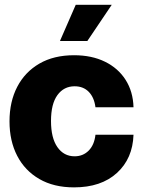

<svg xmlns="http://www.w3.org/2000/svg" viewBox="-20 -788 608 818"><path d="M295.4 10.3Q209 10.3 147.5 -25.4Q85.9 -61 53.2 -124.3Q20.5 -187.5 20.5 -271Q20.5 -355 53.5 -418.2Q86.4 -481.4 147.9 -517.1Q209.5 -552.7 295.4 -552.7Q371.1 -552.7 427.2 -525.1Q483.4 -497.6 515.1 -447.8Q546.9 -397.9 548.8 -331.1H386.7Q381.3 -373 358.2 -396.7Q335 -420.4 297.9 -420.4Q252 -420.4 224.6 -382.8Q197.3 -345.2 197.3 -272.5Q197.3 -200.2 224.6 -161.1Q252 -122.1 297.9 -122.1Q333.5 -122.1 357.7 -146.2Q381.8 -170.4 386.7 -213.9H548.8Q545.4 -112.3 478 -51Q410.6 10.3 295.4 10.3ZM235.4 -613.3 302.7 -767.6H456.1L352.1 -613.3Z"/></svg>

Font: Inter Tight ExtraBold
Style: Regular
Weight: 800
Designer: Rasmus Andersson
Foundry: rsms
Version: Version 3.004; ttfautohint (v1.8.4.7-5d5b)